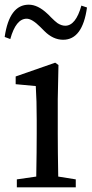

<svg xmlns="http://www.w3.org/2000/svg" viewBox="-33 -801 392 821"><path d="M39 0V-34L122 -46Q124 -158 124 -230V-288Q124 -372 120 -433L34 -441V-474L203 -533L217 -523L214 -377V-230Q214 -158 216 -46L291 -34V0ZM237 -631Q194 -631 157 -668Q151 -674 139 -686Q104 -721 81 -721Q35 -721 11 -634L-13 -643Q7 -781 90 -781Q129 -781 170 -742Q175 -738 184 -728Q203 -709 213 -702Q230 -691 246 -691Q291 -691 315 -777L339 -769Q320 -631 237 -631Z"/></svg>

Font: GenRyuMin TW M
Style: Regular
Weight: 500
Version: Version 1.501;PS 1;hotconv 16.6.51;makeotf.lib2.5.65220